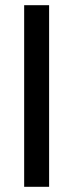

<svg xmlns="http://www.w3.org/2000/svg" viewBox="-20 -719 283 739"><path d="M73 -699H169V0H73Z"/></svg>

Font: Syne Medium
Style: Regular
Weight: 500
Designer: Lucas Descroix
Foundry: Bonjour Monde
Version: Version 2.200; ttfautohint (v1.8.4)